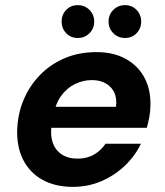

<svg xmlns="http://www.w3.org/2000/svg" viewBox="-20 -716 644 748"><path d="M264 12Q195 12 145.5 -15.5Q96 -43 70.5 -93Q45 -143 47 -210Q49 -272 72 -327Q95 -382 136 -424Q177 -466 232.5 -489.5Q288 -513 356 -513Q423 -513 471 -486Q519 -459 543.5 -412Q568 -365 566 -304Q566 -282 561.5 -259Q557 -236 552 -218H143L157 -300H432Q436 -334 424.5 -357Q413 -380 390.5 -392Q368 -404 338 -404Q304 -404 272 -388.5Q240 -373 217.5 -341.5Q195 -310 187 -261L182 -232Q175 -193 184.5 -163Q194 -133 219 -115.5Q244 -98 282 -98Q319 -98 346.5 -114Q374 -130 391 -156H529Q506 -108 466 -70Q426 -32 374.5 -10Q323 12 264 12ZM283 -568Q256 -568 238 -586.5Q220 -605 220 -632Q220 -659 238 -677.5Q256 -696 283 -696Q310 -696 328.5 -677.5Q347 -659 347 -632Q347 -605 328.5 -586.5Q310 -568 283 -568ZM467 -568Q440 -568 421.5 -586.5Q403 -605 403 -632Q403 -659 421.5 -677.5Q440 -696 467 -696Q494 -696 512 -677.5Q530 -659 530 -632Q530 -605 512 -586.5Q494 -568 467 -568Z"/></svg>

Font: DM Sans 17pt
Style: Bold Italic
Weight: 700
Italic angle: -10°
Version: Version 4.004;gftools[0.9.30]